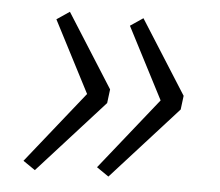

<svg xmlns="http://www.w3.org/2000/svg" viewBox="-41 -565 635 554"><g transform="rotate(5 276.5 -288.0)"><path d="M275 -307 270 -267 79 -56 44 -80 210 -288 103 -495 140 -520ZM488 -307 483 -267 292 -56 257 -80 423 -288 316 -495 353 -520Z"/></g></svg>

Font: FiraGO Light
Style: Italic
Weight: 300
Italic angle: -8°
Designer: bBox Type GmbH
Foundry: bBox Type GmbH
Version: Version 1.001